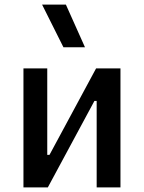

<svg xmlns="http://www.w3.org/2000/svg" viewBox="-20 -815 626 835"><path d="M150.4 0V-141.6H195.3L397.9 -517.6H432.1V-376H390.6L188 0ZM82 0V-517.6H185.5V0ZM400.4 0V-517.6H503.9V0ZM255.9 -609.4 163.1 -794.9H266.6L349.6 -609.4Z"/></svg>

Font: Cascadia Mono
Style: Regular
Weight: 400
Monospace: yes
Designer: Aaron Bell
Foundry: Saja Typeworks
Version: Version 2102.003